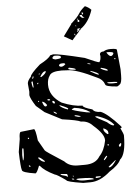

<svg xmlns="http://www.w3.org/2000/svg" viewBox="-70 -1164 889 1248"><g transform="rotate(-5 374.5 -540.0)"><path d="M299.8 -818.4Q335.9 -818.4 502 -777.3Q582 -741.2 593.8 -741.2Q604.5 -753.9 604.5 -779.3V-781.2L602.5 -791Q602.5 -808.6 627.9 -808.6Q644.5 -820.3 673.8 -820.3Q714.8 -820.3 714.8 -811.5L727.5 -683.6V-644.5Q727.5 -595.7 713.9 -585.9Q701.2 -574.2 694.3 -574.2Q619.1 -580.1 619.1 -594.7Q607.4 -627.9 571.3 -642.6Q440.4 -707 383.8 -707L345.7 -709Q278.3 -709 265.6 -683.6Q249 -661.1 249 -625V-624Q249 -549.8 327.1 -501Q402.3 -469.7 460.9 -469.7Q460.9 -457 522.5 -439.5Q535.2 -418.9 575.2 -418.9Q618.2 -402.3 696.3 -316.4L701.2 -309.6V-305.7Q701.2 -302.7 693.4 -302.7V-300.8Q711.9 -262.7 711.9 -252.9Q711.9 -129.9 672.9 -98.6Q657.2 -63.5 598.6 -27.3Q533.2 31.2 467.8 31.2H420.9Q313.5 14.6 313.5 3.9Q252.9 -39.1 242.2 -39.1Q175.8 -71.3 149.4 -104.5H144.5Q127 -57.6 117.2 -57.6Q31.2 -70.3 31.2 -86.9Q24.4 -105.5 21.5 -205.1L35.2 -289.1Q35.2 -335 46.9 -335L132.8 -344.7Q142.6 -344.7 151.4 -269.5L190.4 -201.2Q190.4 -196.3 310.5 -119.1Q341.8 -85 395.5 -85H443.4Q513.7 -85 541 -131.8Q574.2 -166 586.9 -230.5V-234.4Q586.9 -274.4 518.6 -333Q487.3 -367.2 441.4 -367.2Q419.9 -378.9 320.3 -392.6L210.9 -449.2L158.2 -494.1Q125 -545.9 122.1 -567.4L124 -589.8L119.1 -642.6Q119.1 -661.1 142.6 -686.5Q142.6 -703.1 208 -760.7Q268.6 -793 279.3 -813.5ZM293 -797.9V-793Q293 -788.1 310.5 -784.2Q347.7 -786.1 347.7 -793V-797.9Q347.7 -808.6 308.6 -808.6Q299.8 -808.6 293 -797.9ZM646.5 -801.8V-797.9Q661.1 -774.4 672.9 -774.4Q682.6 -775.4 689.5 -788.1V-793Q689.5 -801.8 646.5 -801.8ZM691.4 -754.9 694.3 -752H700.2V-758.8H694.3ZM331.1 -740.2Q337.9 -733.4 344.7 -733.4Q359.4 -733.4 373 -748L366.2 -754.9H351.6Q331.1 -754.9 331.1 -740.2ZM515.6 -741.2V-740.2Q515.6 -735.4 532.2 -733.4H536.1V-734.4Q536.1 -739.3 515.6 -741.2ZM388.7 -717.8Q388.7 -708 436.5 -706.1V-709Q436.5 -715.8 395.5 -722.7H393.6ZM204.1 -679.7 206.1 -678.7H210.9Q242.2 -699.2 242.2 -712.9L240.2 -713.9H238.3Q222.7 -713.9 204.1 -681.6ZM597.7 -700.2Q615.2 -687.5 641.6 -681.6L643.6 -683.6V-685.5Q643.6 -694.3 602.5 -704.1H600.6ZM194.3 -699.2 195.3 -697.3V-695.3L201.2 -697.3V-702.1H197.3ZM532.2 -690.4 530.3 -688.5V-686.5Q572.3 -661.1 584 -661.1V-663.1Q584 -672.9 532.2 -690.4ZM154.3 -686.5 151.4 -676.8V-672.9L154.3 -669.9L160.2 -683.6V-685.5ZM142.6 -651.4Q144.5 -630.9 149.4 -615.2H154.3V-617.2L151.4 -654.3H146.5ZM178.7 -637.7V-633.8H181.6L187.5 -638.7V-642.6H183.6ZM632.8 -603.5Q641.6 -596.7 670.9 -596.7L698.2 -597.7V-603.5Q681.6 -606.4 648.4 -606.4H636.7ZM236.3 -528.3V-526.4L240.2 -522.5H253.9V-526.4Q252.9 -531.2 240.2 -531.2ZM174.8 -522.5V-521.5L178.7 -517.6H181.6V-522.5L178.7 -526.4ZM201.2 -517.6V-514.6Q210.9 -485.4 219.7 -485.4H224.6L231.4 -492.2V-494.1Q214.8 -517.6 202.1 -517.6ZM269.5 -517.6 267.6 -515.6V-507.8L276.4 -499H279.3L283.2 -502V-508.8Q278.3 -517.6 269.5 -517.6ZM313.5 -485.4 311.5 -483.4V-481.4Q328.1 -464.8 363.3 -453.1L366.2 -458Q366.2 -464.8 313.5 -485.4ZM388.7 -451.2Q388.7 -444.3 484.4 -423.8L502 -421.9H506.8V-423.8Q464.8 -453.1 406.2 -460Q388.7 -453.1 388.7 -451.2ZM270.5 -447.3 269.5 -446.3Q269.5 -438.5 288.1 -430.7L290 -432.6Q290 -439.5 270.5 -447.3ZM404.3 -412.1V-406.2L426.8 -399.4H441.4V-403.3Q415 -412.1 404.3 -412.1ZM537.1 -392.6V-389.6Q543 -382.8 609.4 -348.6Q635.7 -324.2 650.4 -324.2H652.3L655.3 -328.1Q624 -369.1 549.8 -392.6ZM582 -310.5V-303.7Q582 -290 605.5 -271.5H612.3V-282.2Q612.3 -298.8 584 -310.5ZM87.9 -292V-287.1L91.8 -283.2L96.7 -287.1L94.7 -292ZM42 -182.6 43.9 -148.4H44.9Q53.7 -156.2 53.7 -213.9V-223.6L50.8 -227.5H48.8Q43.9 -227.5 42 -182.6ZM600.6 -205.1V-198.2L605.5 -196.3L609.4 -200.2L607.4 -205.1ZM673.8 -194.3V-186.5L677.7 -182.6H680.7Q689.5 -185.5 689.5 -205.1H684.6ZM144.5 -159.2V-153.3Q165 -127.9 183.6 -127.9H185.5V-131.8Q157.2 -159.2 147.5 -159.2ZM568.4 -109.4V-104.5H571.3Q583 -112.3 591.8 -127.9L588.9 -131.8Q578.1 -126 568.4 -109.4ZM79.1 -112.3V-107.4L85 -102.5H85.9L89.8 -105.5V-107.4L85 -112.3ZM595.7 -59.6V-57.6Q595.7 -54.7 600.6 -54.7Q618.2 -54.7 645.5 -97.7H641.6ZM279.3 -39.1V-37.1Q279.3 -31.2 315.4 -23.4L320.3 -18.6H327.1Q324.2 -36.1 318.4 -36.1ZM358.4 -22.5V-15.6H363.3V-18.6L359.4 -22.5ZM349.6 -2.9V-2L354.5 3.9H365.2V2Q363.3 -2.9 351.6 -2.9ZM504.9 0V3.9L508.8 6.8H513.7Q539.1 4.9 539.1 0L536.1 -2.9H508.8ZM378.9 4.9Q397.5 15.6 429.7 15.6H431.6L491.2 13.7V10.7Q487.3 0 397.5 0Q378.9 0 378.9 4.9ZM483.4 -961.9Q479.5 -959 476.6 -958Q485.4 -968.8 489.3 -970.7V-971.7H479.5L469.7 -969.7L468.8 -967.8L475.6 -958L479.5 -951.2L444.3 -912.1L432.6 -898.4L378.9 -928.7L432.6 -1002Q433.6 -1004.9 434.6 -1007.3Q435.5 -1009.8 438.5 -1010.7Q477.5 -1045.9 490.7 -1067.9Q503.9 -1089.8 532.2 -1112.3Q557.6 -1101.6 572.3 -1085Q545.9 -1003.9 491.2 -966.8V-963.9L480.5 -952.1L484.4 -961.9ZM506.8 -1052.7Q526.4 -1074.2 508.8 -1072.3H505.9V-1069.3L511.7 -1060.5V-1059.6L506.8 -1057.6H496.1L493.2 -1054.7L492.2 -1052.7L493.2 -1050.8Q502.9 -1043.9 508.8 -1036.1Q508.8 -1042 523.4 -1036.1ZM487.3 -1015.6Q489.3 -1025.4 484.4 -1027.3H480.5L476.6 -1024.4Q473.6 -1012.7 484.4 -1013.7L487.3 -1014.6ZM449.2 -939.5 447.3 -935.5 453.1 -927.7H455.1L452.1 -939.5ZM471.7 -960.9 466.8 -956.1V-954.1L469.7 -949.2L472.7 -953.1L473.6 -958ZM475.6 -1037.1 472.7 -1036.1Q472.7 -1029.3 474.6 -1028.3L478.5 -1029.3V-1032.2ZM462.9 -993.2H460V-989.3L461.9 -987.3H464.8V-990.2Z"/></g></svg>

Font: Love Ya Like A Sister
Style: Regular
Weight: 400
Designer: Kimberly Geswein
Foundry: Kimberly Geswein
Version: Version 1.002 2007